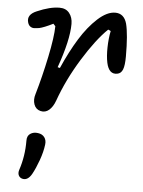

<svg xmlns="http://www.w3.org/2000/svg" viewBox="-60 -573 740 995"><g transform="rotate(5 310.0 -75.5)"><path d="M157.5 16Q132.5 10 123.5 -14.8Q114.5 -39.5 124 -69.5Q150.5 -160 172.8 -266.5Q195 -373 195.5 -428.5L184.5 -440.5Q137.5 -417 112 -411.5Q99 -409.5 87.8 -409Q76.5 -408.5 67 -415Q57.5 -421.5 53.5 -436Q42 -476 93 -497Q159.5 -526 209.5 -526Q242.5 -526 260.2 -503.8Q278 -481.5 278 -447.5Q278 -363.5 226 -218L238 -215Q276.5 -302.5 318.2 -370Q360 -437.5 408.2 -481.5Q456.5 -525.5 499 -525.5Q545 -525.5 559.5 -474Q573.5 -419 573.5 -304Q573.5 -257.5 565 -236.2Q556.5 -215 537.5 -211.5Q493.5 -202.5 480.5 -263.5Q473.5 -297 474.5 -343.2Q475.5 -389.5 483.5 -428.5L470 -435Q409.5 -376.5 341.2 -266Q273 -155.5 233.5 -44.5Q221.5 -11.5 201.8 5.2Q182 22 157.5 16ZM74 329.5Q98.5 256.5 98 175.5Q97.5 150 114.5 138.8Q131.5 127.5 154.5 131Q177 134 188.2 149.2Q199.5 164.5 196.5 187Q192 225 176 269.5Q160 314 143 344.5Q123.5 378.5 97.5 374.5Q82 372 75.2 359.5Q68.5 347 74 329.5Z"/></g></svg>

Font: Monaspace Radon
Style: Regular
Weight: 400
Designer: Riley Cran & the Lettermatic Team
Foundry: Lettermatic
Version: Version 1.000 (Monaspace Radon)